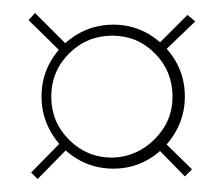

<svg xmlns="http://www.w3.org/2000/svg" viewBox="-20 -509 343 296"><path d="M155 -249Q124 -249 99 -264Q74 -279 59 -304.5Q44 -330 44 -360Q44 -391 59 -416Q74 -441 99 -456Q124 -471 155 -471Q185 -471 210 -456Q235 -441 250 -416Q265 -391 265 -360Q265 -330 250 -304.5Q235 -279 210 -264Q185 -249 155 -249ZM153 -266Q191 -267 218.5 -294.5Q246 -322 246 -360Q246 -399 219 -426.5Q192 -454 153 -454Q114 -454 86.5 -426.5Q59 -399 59 -360Q59 -321 86.5 -293.5Q114 -266 153 -266ZM38 -233 28 -243 76 -292 87 -283ZM265 -237 221 -282 231 -292 276 -248ZM231 -428 221 -438 269 -486 281 -476ZM77 -426 24 -478 34 -489 86 -437Z"/></svg>

Font: Smooch Sans Thin Thin
Style: Regular
Weight: 250
Version: Version 1.010